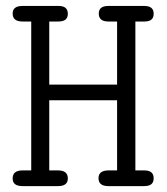

<svg xmlns="http://www.w3.org/2000/svg" viewBox="-20 -631 565 651"><path d="M22.9 -25.9Q22.9 -52.7 55.2 -53.2H85.9V-558.1H56.2Q22.9 -558.1 22.9 -585Q22.9 -610.8 56.2 -610.8H179.2Q210 -610.8 210 -584Q210 -558.1 178.2 -558.1H147V-344.2H377V-558.1H347.2Q314.9 -558.1 314.9 -585Q314.9 -610.8 347.2 -610.8H469.2Q501.5 -610.8 501 -584Q501 -558.1 470.2 -558.1H439V-53.2H469.2Q501.5 -53.2 501 -25.9Q501 0 469.2 0H347.2Q314 0 314 -26.9Q314 -52.7 347.2 -53.2H377V-291H147V-53.2H176.8Q210 -53.2 210 -25.9Q210 0 176.8 0H56.2Q22.9 0 22.9 -25.9Z"/></svg>

Font: CMU Typewriter Text
Style: Light
Weight: 200
Version: Version 0.7.0